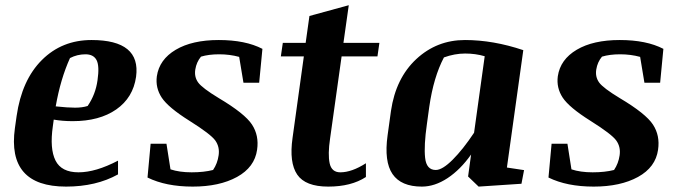

<svg xmlns="http://www.w3.org/2000/svg" viewBox="-20 -691 2547 722"><path d="M189.5 -291Q234.4 -286.1 262.2 -286.1Q289.6 -286.1 309.6 -292.5Q339.4 -335.9 346.7 -389.2Q354.5 -442.4 343.3 -464.6Q332 -486.8 301.3 -486.8Q270.5 -486.8 243.2 -472.7Q207.5 -394 189.5 -291ZM324.2 -540.5Q510.3 -540.5 491.7 -402.3Q480.5 -323.7 417.2 -279.5Q354 -235.4 253.4 -235.4Q214.8 -235.4 182.1 -241.2L178.7 -216.3Q166.5 -131.8 188.7 -87.4Q210.9 -43 275.4 -43Q339.8 -43 423.8 -86.9V-35.2Q341.3 10.7 228.5 10.7Q5.4 10.7 36.1 -209.5L42.5 -254.9Q62 -390.1 137.5 -465.3Q212.9 -540.5 324.2 -540.5Z M966.8 -507.3 954.6 -379.9H895.5L879.4 -477.1Q843.8 -486.8 804.2 -486.8Q764.6 -486.8 735.8 -478Q718.8 -457.5 714.4 -429.7Q710 -401.9 725.1 -380.9Q740.2 -359.9 803.2 -321.8Q900.9 -263.7 927.7 -222.4Q954.6 -181.2 946.8 -127.9Q937.5 -62 871.3 -25.6Q805.2 10.7 704.6 10.7Q604 10.7 534.7 -23.4L546.4 -150.4H606L621.1 -54.2Q654.8 -43 700.7 -43Q746.6 -43 781.2 -51.8Q797.9 -76.2 802.2 -107.4Q806.6 -138.7 789.6 -162.6Q772.5 -186.5 692.4 -236.8Q612.3 -287.1 588.1 -324Q564 -360.8 569.8 -404.3Q579.1 -467.3 640.9 -503.9Q702.6 -540.5 802.7 -540.5Q902.8 -540.5 966.8 -507.3Z M1259.8 -43Q1302.7 -43 1356 -77.1V-25.4Q1300.8 10.7 1214.4 10.7Q1128.4 10.7 1097.7 -34.4Q1066.9 -79.6 1080.1 -172.4L1122.6 -479H1036.1L1043.5 -529.8H1129.4L1143.6 -630.9L1291.5 -671.4L1271.5 -529.8H1406.7L1399.4 -479H1264.6L1221.2 -169.9Q1212.4 -110.4 1219.7 -76.7Q1227.1 -43 1259.8 -43Z M1618.7 -51.8Q1643.6 -51.8 1682.4 -90.6Q1721.2 -129.4 1762.7 -191.9L1802.7 -479.5Q1768.1 -489.7 1729 -489.7Q1689.9 -489.7 1649.4 -475.1Q1610.4 -401.4 1594.2 -289.1L1585.4 -225.1Q1573.7 -143.6 1578.6 -97.7Q1583.5 -51.8 1618.7 -51.8ZM1566.4 10.7Q1488.3 10.7 1456.1 -36.4Q1423.8 -83.5 1437.5 -182.1L1450.2 -273.9Q1468.3 -397 1545.4 -468.8Q1622.6 -540.5 1728.5 -540.5Q1834.5 -540.5 1947.8 -502.4L1886.2 -61L1950.7 -51.3L1940.9 0L1779.8 10.7L1740.2 -27.3L1751.5 -109.9Q1711.4 -53.2 1663.1 -21.2Q1614.7 10.7 1566.4 10.7Z M2474.6 -507.3 2462.4 -379.9H2403.3L2387.2 -477.1Q2351.6 -486.8 2312 -486.8Q2272.5 -486.8 2243.7 -478Q2226.6 -457.5 2222.2 -429.7Q2217.8 -401.9 2232.9 -380.9Q2248 -359.9 2311 -321.8Q2408.7 -263.7 2435.5 -222.4Q2462.4 -181.2 2454.6 -127.9Q2445.3 -62 2379.2 -25.6Q2313 10.7 2212.4 10.7Q2111.8 10.7 2042.5 -23.4L2054.2 -150.4H2113.8L2128.9 -54.2Q2162.6 -43 2208.5 -43Q2254.4 -43 2289.1 -51.8Q2305.7 -76.2 2310.1 -107.4Q2314.5 -138.7 2297.4 -162.6Q2280.3 -186.5 2200.2 -236.8Q2120.1 -287.1 2095.9 -324Q2071.8 -360.8 2077.6 -404.3Q2086.9 -467.3 2148.7 -503.9Q2210.4 -540.5 2310.5 -540.5Q2410.6 -540.5 2474.6 -507.3Z"/></svg>

Font: NoticiaText-BoldItalic
Style: Bold Italic
Weight: 700
Italic angle: -8°
Designer: JM Sole
Foundry: JM Sole
Version: Version 1.003